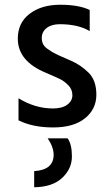

<svg xmlns="http://www.w3.org/2000/svg" viewBox="-20 -532 459 809"><path d="M265 51Q283 76 283 127.5Q283 179 242 217.5Q201 256 124 257V189Q206 184 206 120Q206 88 181 51ZM58 -25V-118Q128 -75 203 -75Q242 -75 263.5 -91Q285 -107 285 -131Q285 -155 268 -172.5Q251 -190 233.5 -198.5Q216 -207 174 -225Q55 -274 55 -369Q55 -436 105 -474Q155 -512 233.5 -512Q312 -512 358 -490V-401Q309 -430 232 -430Q197 -430 176.5 -414Q156 -398 156 -372Q156 -341 182 -325Q190 -320 194.5 -316.5Q199 -313 209.5 -308Q220 -303 225 -300Q240 -293 279.5 -276Q319 -259 352.5 -226.5Q386 -194 386 -133Q386 -72 338 -33.5Q290 5 204 5Q118 5 58 -25Z"/></svg>

Font: Hind Jalandhar Medium
Style: Regular
Weight: 500
Designer: Namrata Goyal
Foundry: Indian Type Foundry
Version: Version 0.702;PS 1.0;hotconv 1.0.81;makeotf.lib2.5.63406